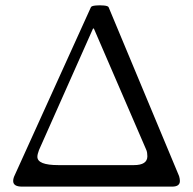

<svg xmlns="http://www.w3.org/2000/svg" viewBox="-20 -694 718 714"><path d="M62 0Q29 0 29 -21Q29 -31 35 -43L318 -667Q320 -672 335.5 -673.5Q351 -675 366.5 -673.5Q382 -672 384 -667L646 -39Q649 -29 649 -21Q649 0 620 0ZM197 -80H478Q528 -80 528 -113Q528 -119 527 -126Q526 -133 523 -139L329 -588H326L125 -136Q119 -120 119 -111Q119 -80 197 -80Z"/></svg>

Font: Junicode SmExp
Style: Regular
Weight: 400
Width: 6
Designer: Peter S. Baker
Version: Version 2.205; ttfautohint (v1.8.4)